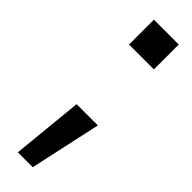

<svg xmlns="http://www.w3.org/2000/svg" viewBox="-243 -544 704 704"><g transform="rotate(45 109.5 -191.5)"><path d="M52.2 157.2 79.6 -120.1H189.9L129.4 157.2ZM61 -410.6V-539.6H189.9V-410.6Z"/></g></svg>

Font: Oxygen
Style: Bold
Weight: 700
Designer: vernon adams
Foundry: Vernon Adams
Version: Version 0.2.3 webfont; ttfautohint (v0.93.3-1d66) -l 8 -r 50